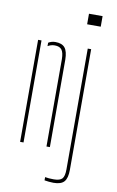

<svg xmlns="http://www.w3.org/2000/svg" viewBox="-106 -856 677 1112"><g transform="rotate(10 232.0 -300.0)"><path d="M60 0V-600H80V0ZM215 0V-514Q214.5 -552.5 202 -568.8Q189.5 -585 161 -585Q149.5 -585 139.2 -582Q129 -579 120 -573.5V-593.5Q128.5 -599 139 -602Q149.5 -605 161 -605Q200 -605 217.2 -584Q234.5 -563 235 -514V0ZM324 -738V-800H404V-738ZM291 200Q280 200 264 198.5Q248 197 238 195V176Q248.5 178 261 179Q273.5 180 289 180Q325 180 338.5 165.5Q352 151 352 110V-600H372V110Q372 158 354 179Q336 200 291 200Z"/></g></svg>

Font: Big Shoulders Stencil Thin
Style: Regular
Weight: 100
Designer: Patric King
Foundry: XO Type Co
Version: Version 2.001